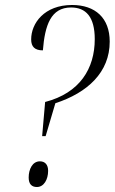

<svg xmlns="http://www.w3.org/2000/svg" viewBox="-20 -744 460 770"><path d="M161 -335 149 -198H163L202 -330C331 -372 420 -454 420 -577C420 -672 362 -724 269 -724C158 -724 105 -651 105 -586C105 -557 119 -542 152 -542C160 -643 184 -714 265 -714C324 -714 360 -677 360 -587C360 -469 300 -371 161 -335ZM128 6C156 6 173 -24 173 -59C173 -83 161 -97 140 -97C110 -97 95 -65 95 -32C95 -5 108 6 128 6Z"/></svg>

Font: Noto Serif Display Condensed Light
Style: Italic
Weight: 300
Width: 3
Italic angle: -12°
Designer: Monotype Design Team
Foundry: Monotype Imaging Inc.
Version: Version 2.009